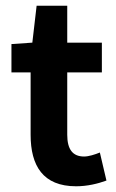

<svg xmlns="http://www.w3.org/2000/svg" viewBox="-20 -640 407 671"><path d="M20 -387H87V-169C87 -61 130 11 246 11C285 11 322 2 352 -9L329 -107C312 -100 290 -93 274 -93C234 -93 215 -118 215 -169V-387H336V-491H215V-620H108L93 -491L20 -486Z"/></svg>

Font: Source Sans Pro SemBd
Style: Regular
Weight: 700
Designer: Paul D. Hunt
Foundry: Adobe Systems Incorporated
Version: Version 2.020;PS 2.0;hotconv 1.0.86;makeotf.lib2.5.63406